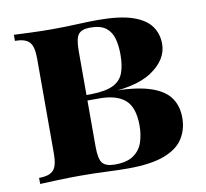

<svg xmlns="http://www.w3.org/2000/svg" viewBox="-64 -585 700 654"><g transform="rotate(-10 286.5 -258.0)"><path d="M314 -516Q390 -516 434 -501Q478 -486 497 -459.5Q516 -433 516 -398Q516 -343 457 -304Q398 -265 273 -265Q273 -265 267 -266.5Q261 -268 254.5 -269.5Q248 -271 248 -271Q299 -272 325 -285Q351 -298 360.5 -323.5Q370 -349 370 -387Q370 -417 363.5 -441.5Q357 -466 338.5 -480.5Q320 -495 284 -495Q255 -495 243.5 -481Q232 -467 232 -423V-93Q232 -49 244 -35Q256 -21 287 -21Q329 -21 352 -37.5Q375 -54 383.5 -80.5Q392 -107 392 -137Q392 -200 362.5 -226Q333 -252 274 -252H158Q158 -252 158 -261.5Q158 -271 158 -271H293L310 -269Q396 -269 446 -254Q496 -239 518 -210Q540 -181 540 -138Q540 -98 520 -66.5Q500 -35 453.5 -17.5Q407 0 328 0Q297 0 253 -2Q209 -4 161 -4Q124 -4 84 -2.5Q44 -1 24 0V-21Q59 -21 73.5 -36Q88 -51 88 -93V-423Q88 -465 73.5 -480Q59 -495 24 -495V-516Q43 -515 81.5 -513.5Q120 -512 155 -512Q200 -512 241.5 -514Q283 -516 314 -516Z"/></g></svg>

Font: Playfair Display
Style: Bold
Weight: 700
Designer: Claus Eggers Sørensen
Foundry: Claus Eggers Sørensen
Version: Version 1.203